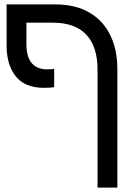

<svg xmlns="http://www.w3.org/2000/svg" viewBox="-20 -612 623 872"><path d="M181 -213Q93 -213 51.5 -265.5Q10 -318 10 -404V-592H230Q323 -592 386 -555Q449 -518 481 -452Q513 -386 513 -299V240H423V-296Q423 -400 372 -454.5Q321 -509 220 -509H100V-412Q100 -353 124.5 -325Q149 -297 193 -297Q201 -297 209.5 -297.5Q218 -298 226 -299V-216Q204 -213 181 -213Z"/></svg>

Font: Go Noto Kurrent-Regular
Style: Regular
Weight: 400
Designer: Monotype Design Team
Foundry: Monotype Imaging Inc.
Version: Version 2.012; ttfautohint (v1.8.4.7-5d5b)